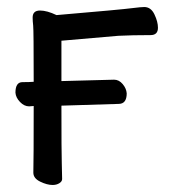

<svg xmlns="http://www.w3.org/2000/svg" viewBox="-20 -511 540 547"><path d="M130 16Q114 16 94.5 6.5Q75 -3 75 -19Q76 -57 76 -209L63 -208Q49 -208 37 -220.5Q25 -233 24 -247Q24 -277 44 -277Q64 -277 76 -278Q76 -425 74.5 -438Q73 -451 73 -461Q73 -481 94 -481Q114 -481 141 -468Q329 -484 358 -488Q382 -491 391 -491Q410 -491 420 -470Q430 -449 430 -432Q430 -411 409 -411Q357 -411 317 -409L155 -395V-280L305 -284Q319 -284 329.5 -271.5Q340 -259 341 -245Q341 -215 318 -215L155 -210Q155 -76 156 -47Q157 -18 157 -1Q157 6 149 11Q141 16 130 16Z"/></svg>

Font: LXGW WenKai Mono Medium
Style: Regular
Weight: 500
Monospace: yes
Designer: LXGW / Fontworks Inc.
Foundry: LXGW / Fontworks Inc.
Version: Version 1.520; June 14, 2025